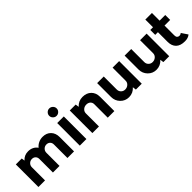

<svg xmlns="http://www.w3.org/2000/svg" viewBox="202 -1872 3004 3004"><g transform="rotate(-45 1704.0 -370.0)"><path d="M661.1 -509.8Q745.6 -509.8 796.9 -457.3Q848.1 -404.8 848.1 -317.9V0H702.1V-299.8Q702.1 -336.4 679.2 -359.6Q656.2 -382.8 619.1 -382.8Q580.6 -382.8 553.7 -356Q526.9 -329.1 526.9 -290V0H380.9V-299.8Q380.9 -336.4 358.2 -359.6Q335.4 -382.8 298.8 -382.8Q259.8 -382.8 232.9 -356Q206.1 -329.1 206.1 -290V0H60.1V-500H190.9L198.2 -446.8Q254.9 -509.8 339.8 -509.8Q391.1 -509.8 431.4 -489.5Q471.7 -469.2 496.1 -432.1Q525.9 -468.8 568.6 -489.3Q611.3 -509.8 661.1 -509.8Z M1048.8 -585.9Q1015.6 -585.9 991.2 -610.1Q966.8 -634.3 966.8 -668Q966.8 -701.7 991.2 -725.8Q1015.6 -750 1048.8 -750Q1082.5 -750 1107.2 -725.8Q1131.8 -701.7 1131.8 -668Q1131.8 -634.3 1107.2 -610.1Q1082.5 -585.9 1048.8 -585.9ZM975.6 0V-500H1121.6V0Z M1544.4 -509.8Q1632.8 -509.8 1686.5 -457Q1740.2 -404.3 1740.2 -315.9V0H1594.2V-297.9Q1594.2 -335.9 1568.6 -359.4Q1543 -382.8 1501.5 -382.8Q1458.5 -382.8 1429 -356Q1399.4 -329.1 1399.4 -290V0H1253.4V-500H1384.3L1392.6 -441.9Q1454.1 -509.8 1544.4 -509.8Z M2201.2 -500H2346.2V0H2216.3L2208.5 -59.1Q2147.5 9.8 2057.1 9.8Q1974.1 9.8 1916.7 -49.1Q1859.4 -107.9 1859.4 -192.9V-500H2005.4V-210.9Q2005.4 -171.9 2032.5 -145Q2059.6 -118.2 2099.1 -118.2Q2141.6 -118.2 2171.4 -145.3Q2201.2 -172.4 2201.2 -210.9Z M2809.1 -500H2954.1V0H2824.2L2816.4 -59.1Q2755.4 9.8 2665 9.8Q2582 9.8 2524.7 -49.1Q2467.3 -107.9 2467.3 -192.9V-500H2613.3V-210.9Q2613.3 -171.9 2640.4 -145Q2667.5 -118.2 2707 -118.2Q2749.5 -118.2 2779.3 -145.3Q2809.1 -172.4 2809.1 -210.9Z M3338.4 -130.9 3408.2 -26.9Q3365.7 9.8 3293.9 9.8Q3194.8 9.8 3145 -39.6Q3095.2 -88.9 3095.2 -174.8V-391.1H3035.2V-500H3095.2V-669.9H3241.2V-500H3366.2V-391.1H3241.2V-173.8Q3241.2 -144 3255.1 -128.4Q3269 -112.8 3293 -112.8Q3321.8 -112.8 3338.4 -130.9Z"/></g></svg>

Font: Orkney
Style: Bold
Weight: 700
Designer: Samuel Oakes and Alfredo Marco Pradil
Foundry: Alfredo Marco Pradil
Version: 1.0